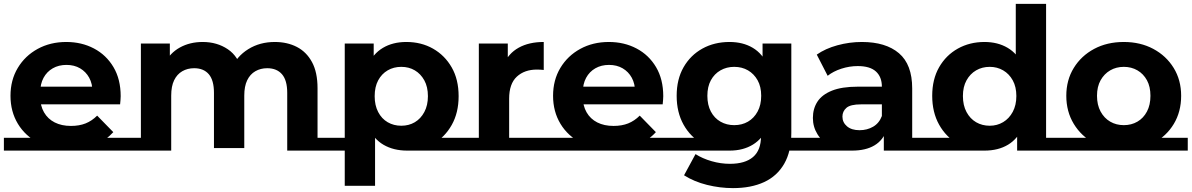

<svg xmlns="http://www.w3.org/2000/svg" viewBox="-22 -762 6132 988"><path d="M339 10Q247 10 177.5 -26Q108 -62 70 -125Q32 -188 32 -269Q32 -350 69.5 -412.5Q107 -475 172 -510.5Q237 -546 319 -546Q398 -546 461.5 -512.5Q525 -479 562 -416.5Q599 -354 599 -267Q599 -258 598 -246.5Q597 -235 596 -225H159V-316H514L454 -289Q454 -331 437 -362Q420 -393 390 -410.5Q360 -428 320 -428Q280 -428 249.5 -410.5Q219 -393 202 -361.5Q185 -330 185 -287V-263Q185 -218 204.5 -184Q224 -150 259.5 -132Q295 -114 343 -114Q386 -114 418.5 -127Q451 -140 478 -167L561 -82Q523 -40 467.5 -15Q412 10 339 10ZM-2 -53H633V13H-2Z M703 0V-538H852V-391L824 -434Q852 -489 903.5 -517.5Q955 -546 1021 -546Q1095 -546 1150.5 -508.5Q1206 -471 1224 -394L1169 -409Q1196 -472 1255.5 -509Q1315 -546 1392 -546Q1456 -546 1505.5 -520.5Q1555 -495 1583.5 -442.5Q1612 -390 1612 -308V0H1456V-284Q1456 -349 1429 -380Q1402 -411 1353 -411Q1319 -411 1292 -395.5Q1265 -380 1250 -349Q1235 -318 1235 -270V0H1079V-284Q1079 -349 1052.5 -380Q1026 -411 977 -411Q943 -411 916 -395.5Q889 -380 874 -349Q859 -318 859 -270V0ZM629 13V-53H859V13ZM1456 13V-53H1682V13Z M2073 13Q2003 13 1951.5 -17Q1900 -47 1871.5 -110Q1843 -173 1843 -270Q1843 -363 1870 -424Q1897 -485 1948 -515.5Q1999 -546 2069 -546Q2146 -546 2206.5 -511.5Q2267 -477 2302.5 -415Q2338 -353 2338 -267Q2338 -182 2302.5 -119Q2267 -56 2207 -21.5Q2147 13 2073 13ZM1678 13V-53H1827V13ZM1752 194V-538H1901V-428L1898 -268L1908 -106V194ZM2073 13V-53H2372V13ZM2043 -115Q2082 -115 2112.5 -133Q2143 -151 2161.5 -185.5Q2180 -220 2180 -267Q2180 -315 2161.5 -348.5Q2143 -382 2112.5 -400Q2082 -418 2043 -418Q2004 -418 1973 -400Q1942 -382 1924 -348.5Q1906 -315 1906 -267Q1906 -220 1924 -185.5Q1942 -151 1973 -133Q2004 -115 2043 -115Z M2442 0V-538H2591V-386L2570 -430Q2594 -487 2647 -516.5Q2700 -546 2776 -546V-402Q2766 -403 2758 -403.5Q2750 -404 2741 -404Q2677 -404 2637.5 -367.5Q2598 -331 2598 -254V0ZM2368 -53H2803V13H2368Z M3131 10Q3039 10 2969.5 -26Q2900 -62 2862 -125Q2824 -188 2824 -269Q2824 -350 2861.5 -412.5Q2899 -475 2964 -510.5Q3029 -546 3111 -546Q3190 -546 3253.5 -512.5Q3317 -479 3354 -416.5Q3391 -354 3391 -267Q3391 -258 3390 -246.5Q3389 -235 3388 -225H2951V-316H3306L3246 -289Q3246 -331 3229 -362Q3212 -393 3182 -410.5Q3152 -428 3112 -428Q3072 -428 3041.5 -410.5Q3011 -393 2994 -361.5Q2977 -330 2977 -287V-263Q2977 -218 2996.5 -184Q3016 -150 3051.5 -132Q3087 -114 3135 -114Q3178 -114 3210.5 -127Q3243 -140 3270 -167L3353 -82Q3315 -40 3259.5 -15Q3204 10 3131 10ZM2790 -53H3425V13H2790Z M3750 206Q3683 206 3616.5 189.5Q3550 173 3498 140L3557 31Q3593 54 3640 67.5Q3687 81 3734 81Q3812 81 3853 46Q3894 11 3894 -61V-151L3904 -286L3902 -422V-538H4050V-79Q4050 17 4013.5 80.5Q3977 144 3910 175Q3843 206 3750 206ZM3421 13V-53H3730L3733 13ZM3733 13Q3655 13 3593 -22Q3531 -57 3495.5 -120.5Q3460 -184 3460 -269Q3460 -354 3495.5 -416Q3531 -478 3592.5 -512Q3654 -546 3732 -546Q3801 -546 3851.5 -516Q3902 -486 3929.5 -424.5Q3957 -363 3957 -267Q3957 -174 3930 -111.5Q3903 -49 3852.5 -18Q3802 13 3733 13ZM3756 -118Q3796 -118 3827 -136Q3858 -154 3876.5 -188Q3895 -222 3895 -269Q3895 -316 3876.5 -349Q3858 -382 3827 -400Q3796 -418 3756 -418Q3717 -418 3685.5 -400Q3654 -382 3636 -349Q3618 -316 3618 -269Q3618 -222 3636 -188Q3654 -154 3685.5 -136Q3717 -118 3756 -118ZM3958 13V-53H4126V13Z M4526 0V-105L4516 -128V-316Q4516 -366 4485.5 -394Q4455 -422 4392 -422Q4349 -422 4307.5 -408.5Q4266 -395 4237 -372L4181 -481Q4225 -512 4287 -529Q4349 -546 4413 -546Q4536 -546 4604 -488Q4672 -430 4672 -307V0ZM4362 13Q4299 13 4254 -9.5Q4209 -32 4185 -70.5Q4161 -109 4161 -155Q4161 -203 4184.5 -239Q4208 -275 4259 -295.5Q4310 -316 4392 -316H4535V-225H4409Q4354 -225 4333.5 -207Q4313 -189 4313 -162Q4313 -132 4336.5 -112Q4360 -92 4401 -92Q4440 -92 4471 -110Q4502 -128 4516 -165L4540 -93Q4523 -41 4478 -14Q4433 13 4362 13ZM4122 -53H4360V13H4122ZM4526 -53H4743V13H4526Z M4739 13V-53H5044V13ZM5291 13V-53H5435V13ZM5212 13V-110L5215 -270L5205 -429V-742H5361V13ZM5044 13Q4968 13 4907 -22Q4846 -57 4810.5 -120.5Q4775 -184 4775 -269Q4775 -354 4810.5 -416Q4846 -478 4907 -512Q4968 -546 5044 -546Q5112 -546 5163 -516Q5214 -486 5242 -425Q5270 -364 5270 -269Q5270 -173 5243 -110.5Q5216 -48 5165.5 -17.5Q5115 13 5044 13ZM5071 -115Q5109 -115 5140 -133.5Q5171 -152 5189.5 -186.5Q5208 -221 5208 -268Q5208 -315 5189.5 -348.5Q5171 -382 5140 -400Q5109 -418 5071 -418Q5032 -418 5001 -400Q4970 -382 4951.5 -348.5Q4933 -315 4933 -268Q4933 -220 4951.5 -185.5Q4970 -151 5001 -133Q5032 -115 5071 -115Z M5761 10Q5675 10 5608.5 -25.5Q5542 -61 5503.5 -124.5Q5465 -188 5465 -269Q5465 -350 5503.5 -412.5Q5542 -475 5608.5 -510.5Q5675 -546 5761 -546Q5846 -546 5912.5 -510.5Q5979 -475 6017.5 -412.5Q6056 -350 6056 -269Q6056 -187 6018 -124Q5980 -61 5913 -25.5Q5846 10 5761 10ZM5431 13V-53H6090V13ZM5761 -118Q5800 -118 5831 -136Q5862 -154 5880 -188Q5898 -222 5898 -269Q5898 -316 5880 -349Q5862 -382 5831 -400Q5800 -418 5761 -418Q5722 -418 5691 -400Q5660 -382 5641.5 -349Q5623 -316 5623 -269Q5623 -222 5641.5 -188Q5660 -154 5691 -136Q5722 -118 5761 -118Z"/></svg>

Font: Montserrat Underline Thin
Style: Bold
Weight: 700
Version: Version 9.000